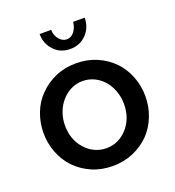

<svg xmlns="http://www.w3.org/2000/svg" viewBox="-134 -836 870 953"><g transform="rotate(-20 301.0 -360.0)"><path d="M243 -730H182Q182 -679 216 -643Q249 -608 301 -608Q326 -608 348 -617Q370 -626 386 -643Q420 -679 420 -730H359Q356 -699 339.5 -679Q323 -659 301 -659Q278 -659 260.5 -680Q243 -701 243 -730ZM497 -71Q532 -108 551 -157.5Q570 -207 570 -261Q570 -315 551 -364.5Q532 -414 497 -451Q460 -489 410 -510.5Q360 -532 301 -532Q242 -532 192.5 -510.5Q143 -489 106 -451Q70 -415 51 -365Q32 -315 32 -261Q32 -207 51 -157.5Q70 -108 105 -71Q142 -33 191.5 -11.5Q241 10 301 10Q360 10 410 -11.5Q460 -33 497 -71ZM191 -386Q212 -410 240.5 -424Q269 -438 301 -438Q334 -438 362.5 -424.5Q391 -411 412 -387Q433 -363 445 -330Q457 -297 457 -261Q457 -186 412 -135Q391 -111 362.5 -97.5Q334 -84 301 -84Q268 -84 239.5 -97.5Q211 -111 190 -135Q145 -185 145 -260Q145 -296 157 -328.5Q169 -361 191 -386Z"/></g></svg>

Font: RT Raleway SemiBold
Style: Regular
Weight: 400
Designer: Matt McInerney, Pablo Impallari, Rodrigo Fuenzalida — Edited by Milan Moffatt in April 2016
Foundry: Matt McInerney, Pablo Impallari, Rodrigo Fuenzalida — Edited by Milan Moffatt in April 2016
Version: Version 3.001